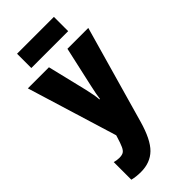

<svg xmlns="http://www.w3.org/2000/svg" viewBox="-301 -795 1094 1094"><g transform="rotate(-45 245.5 -248.0)"><path d="M2 -553H172L230 -313Q236 -288 240.5 -262.5Q245 -237 246 -220H250Q252 -237 256 -258.5Q260 -280 267 -311L321 -553H489L322 35Q290 148 243 194Q196 240 121 240Q102 240 84.5 238Q67 236 51 232V90Q71 96 91 96Q111 96 123 89.5Q135 83 144.5 62.5Q154 42 166 2L169 -8ZM395 -736V-621H98V-736Z"/></g></svg>

Font: Noto Sans ExtraCondensed Black
Style: Regular
Weight: 900
Width: 2
Designer: Monotype Design Team
Foundry: Monotype Imaging Inc.
Version: Version 2.013; ttfautohint (v1.8.4.7-5d5b)